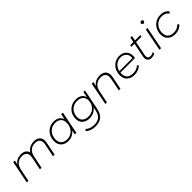

<svg xmlns="http://www.w3.org/2000/svg" viewBox="331 -2171 3852 3852"><g transform="rotate(-45 2256.5 -245.0)"><path d="M900 -332Q900 -307 894 -278L838 0H792L848 -278Q853 -299 853 -325Q853 -381 820 -412Q787 -443 723 -443Q644 -443 591 -399Q538 -355 522 -272L466 0H420L477 -278Q481 -299 481 -325Q481 -381 448 -412Q415 -443 351 -443Q271 -443 218 -396.5Q165 -350 147 -261L95 0H49L144 -480H190L171 -390Q205 -438 254 -461Q303 -484 363 -484Q430 -484 470.5 -456Q511 -428 523 -376Q559 -430 612.5 -457Q666 -484 732 -484Q813 -484 856.5 -444Q900 -404 900 -332Z M1551 -480 1456 0H1411L1430 -94Q1395 -48 1343 -22Q1291 4 1227 4Q1134 4 1077 -50Q1020 -104 1020 -196Q1020 -278 1055 -343.5Q1090 -409 1152.5 -446.5Q1215 -484 1292 -484Q1366 -484 1415 -452Q1464 -420 1481 -361L1505 -480ZM1462 -282Q1462 -358 1417.5 -400.5Q1373 -443 1292 -443Q1227 -443 1176 -411Q1125 -379 1095.5 -323.5Q1066 -268 1066 -199Q1066 -122 1111 -80Q1156 -38 1237 -38Q1301 -38 1352 -69Q1403 -100 1432.5 -156Q1462 -212 1462 -282Z M2179 -480 2093 -52Q2069 71 2003 126.5Q1937 182 1820 182Q1754 182 1700.5 162.5Q1647 143 1612 107L1641 73Q1671 105 1718 123Q1765 141 1824 141Q1919 141 1973.5 96Q2028 51 2046 -44L2061 -116Q2025 -69 1971.5 -43Q1918 -17 1853 -17Q1756 -17 1699.5 -69Q1643 -121 1643 -209Q1643 -286 1678 -349Q1713 -412 1775.5 -448Q1838 -484 1916 -484Q1992 -484 2042.5 -452Q2093 -420 2111 -358L2135 -480ZM2089 -291Q2089 -362 2043 -402.5Q1997 -443 1916 -443Q1851 -443 1799.5 -413Q1748 -383 1718.5 -330Q1689 -277 1689 -211Q1689 -139 1734.5 -99Q1780 -59 1861 -59Q1927 -59 1978.5 -89Q2030 -119 2059.5 -171.5Q2089 -224 2089 -291Z M2767 -330Q2767 -305 2762 -278L2706 0H2660L2716 -278Q2720 -299 2720 -324Q2720 -381 2685.5 -412Q2651 -443 2585 -443Q2502 -443 2447 -396.5Q2392 -350 2374 -261L2322 0H2276L2371 -480H2417L2398 -389Q2432 -437 2483 -460.5Q2534 -484 2597 -484Q2679 -484 2723 -443Q2767 -402 2767 -330Z M2935 -230Q2933 -210 2933 -200Q2933 -121 2978.5 -79.5Q3024 -38 3111 -38Q3162 -38 3204.5 -55Q3247 -72 3276 -102L3297 -70Q3265 -35 3214.5 -15.5Q3164 4 3107 4Q3005 4 2946.5 -49.5Q2888 -103 2888 -198Q2888 -279 2922 -344Q2956 -409 3016 -446.5Q3076 -484 3151 -484Q3244 -484 3299.5 -430.5Q3355 -377 3355 -283Q3355 -261 3349 -230ZM2941 -266H3311Q3312 -274 3312 -290Q3312 -362 3267.5 -403Q3223 -444 3150 -444Q3071 -444 3014.5 -395.5Q2958 -347 2941 -266Z M3529 -139Q3526 -121 3526 -105Q3526 -36 3599 -36Q3644 -36 3678 -63L3691 -29Q3652 4 3588 4Q3537 4 3508 -23.5Q3479 -51 3479 -98Q3479 -118 3483 -135L3544 -441H3455L3462 -480H3552L3573 -585H3619L3598 -480H3750L3743 -441H3590Z M3907 -480H3953L3858 0H3812ZM3924 -631Q3924 -648 3935.5 -660Q3947 -672 3964 -672Q3979 -672 3989.5 -661.5Q4000 -651 4000 -638Q4000 -620 3988 -608.5Q3976 -597 3959 -597Q3944 -597 3934 -607Q3924 -617 3924 -631Z M4044 -196Q4044 -278 4079.5 -343.5Q4115 -409 4178 -446.5Q4241 -484 4320 -484Q4385 -484 4431 -461.5Q4477 -439 4503 -394L4465 -371Q4422 -443 4318 -443Q4252 -443 4200.5 -411Q4149 -379 4119.5 -324Q4090 -269 4090 -199Q4090 -122 4135.5 -80Q4181 -38 4264 -38Q4312 -38 4354 -56.5Q4396 -75 4423 -108L4456 -82Q4424 -41 4372 -18.5Q4320 4 4261 4Q4161 4 4102.5 -50.5Q4044 -105 4044 -196Z"/></g></svg>

Font: Montserrat Ace
Style: Light Italic
Weight: 300
Italic angle: -11.3°
Designer: Julieta Ulanovsky
Foundry: Julieta Ulanovsky
Version: Version 1